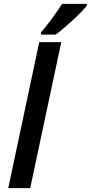

<svg xmlns="http://www.w3.org/2000/svg" viewBox="-20 -979 472 999"><path d="M137.2 0H22.9L184.1 -759.8H298.8ZM193.4 -811Q240.7 -863.8 303.2 -959H432.1V-949.7Q405.8 -917.5 355 -870.8Q304.2 -824.2 269.5 -798.8H193.4Z"/></svg>

Font: Open Sans Semibold
Style: Italic
Weight: 600
Italic angle: -12°
Foundry: Ascender Corporation
Version: Version 1.10